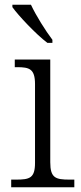

<svg xmlns="http://www.w3.org/2000/svg" viewBox="-20 -786 342 806"><path d="M179 -606H200V-619C171 -657 131 -721 110 -766H32V-756C57 -721 131 -642 179 -606ZM27 0H292V-32H272C213 -32 191 -39 191 -105V-536H42V-504H52C103 -504 127 -497 127 -433V-102C127 -38 104 -32 47 -32H27Z"/></svg>

Font: Noto Serif Light
Style: Regular
Weight: 300
Designer: Monotype Design Team
Foundry: Monotype Imaging Inc.
Version: Version 2.013